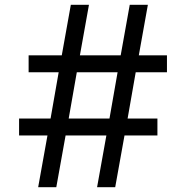

<svg xmlns="http://www.w3.org/2000/svg" viewBox="-20 -785 780 805"><path d="M640 -217H502L463 0H387L426 -217H255L216 0H140L179 -217H60V-288H192L226 -482H100V-553H239L277 -765H353L315 -553H486L524 -765H600L562 -553H680V-482H549L515 -288H640ZM439 -288 473 -482H302L268 -288Z"/></svg>

Font: Application
Style: Regular
Weight: 400
Designer: Wei Huang
Foundry: Wei Huang
Version: Version 0.012